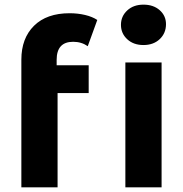

<svg xmlns="http://www.w3.org/2000/svg" viewBox="-20 -807 789 827"><path d="M224 -526H362V-406H228V0H72V-550Q72 -642 126.5 -696Q181 -750 280 -750Q315 -750 346.5 -742.5Q378 -735 399 -721L358 -608Q331 -627 295 -627Q224 -627 224 -549ZM520 -538H676V0H520ZM501 -700Q501 -737 528 -762Q555 -787 598 -787Q641 -787 668 -763Q695 -739 695 -703Q695 -664 668 -638.5Q641 -613 598 -613Q555 -613 528 -638Q501 -663 501 -700Z"/></svg>

Font: Montserrat Alternates
Style: Bold
Weight: 700
Designer: Julieta Ulanovsky
Foundry: Julieta Ulanovsky
Version: Version 7.200